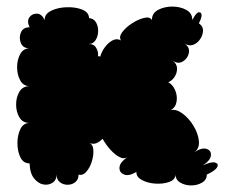

<svg xmlns="http://www.w3.org/2000/svg" viewBox="-20 -556 683 584"><path d="M70 -59Q51 -59 42 -77.5Q33 -96 33 -120.5Q33 -145 42 -163.5Q51 -182 70 -182Q49 -182 39 -199Q29 -216 29 -238Q29 -260 39 -277Q49 -294 70 -294Q51 -294 41.5 -311.5Q32 -329 32 -351.5Q32 -374 41.5 -391.5Q51 -409 70 -409Q50 -409 43.5 -425Q37 -441 43.5 -457Q50 -473 70 -473Q61 -492 69.5 -503.5Q78 -515 92.5 -514.5Q107 -514 116 -495Q115 -513 135 -523Q155 -533 182 -534Q209 -535 229.5 -527Q250 -519 251 -501Q265 -500 272 -488Q279 -476 278.5 -460.5Q278 -445 270.5 -433.5Q263 -422 249 -422Q265 -423 272.5 -410.5Q280 -398 278 -385Q282 -385 285 -384Q289 -399 299.5 -413Q310 -427 323 -433.5Q336 -440 348 -433Q341 -444 352 -458.5Q363 -473 381.5 -485Q400 -497 418 -501.5Q436 -506 442 -495Q442 -516 461 -526Q480 -536 504 -536Q528 -536 546.5 -526Q565 -516 565 -495Q579 -523 589 -518Q599 -513 585 -485Q598 -476 597.5 -462.5Q597 -449 588.5 -436.5Q580 -424 567 -419.5Q554 -415 541 -424Q558 -412 554.5 -395Q551 -378 536 -369Q521 -360 505 -372Q518 -362 518.5 -348.5Q519 -335 511.5 -323Q504 -311 492 -306Q506 -298 513 -281Q520 -264 517 -246.5Q514 -229 499 -221Q516 -225 535.5 -210.5Q555 -196 569 -172.5Q583 -149 585 -126.5Q587 -104 571 -93Q594 -108 608.5 -103Q623 -98 621.5 -83Q620 -68 597 -53Q623 -65 634.5 -61.5Q646 -58 640.5 -47.5Q635 -37 609 -25Q609 -9 594.5 -0.5Q580 8 561.5 8Q543 8 528.5 -0.5Q514 -9 514 -25Q513 -9 494.5 -2.5Q476 4 452.5 2.5Q429 1 411.5 -8.5Q394 -18 395 -33Q371 -19 356.5 -25.5Q342 -32 343.5 -47.5Q345 -63 368 -78Q358 -71 344 -78Q330 -85 316 -100.5Q302 -116 292 -134Q284 -125 273 -120.5Q262 -116 252 -122Q263 -116 264 -99.5Q265 -83 259 -64Q253 -45 242 -33Q231 -21 219 -25Q219 -10 209 -2Q199 6 185.5 6Q172 6 162 -2Q152 -10 152 -25Q152 -8 139.5 0Q127 8 111.5 5Q96 2 83.5 -13.5Q71 -29 70 -59Z"/></svg>

Font: Rubik Bubbles
Style: Regular
Weight: 400
Designer: Hubert and Fischer, NaN
Foundry: Hubert and Fischer, NaN
Version: Version 2.200